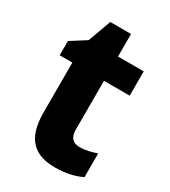

<svg xmlns="http://www.w3.org/2000/svg" viewBox="-168 -747 744 841"><g transform="rotate(30 203.5 -326.5)"><path d="M295 -121C262 -121 243 -139 243 -178V-426H373V-549H243V-663H138L96 -547L19 -498V-426H83V-174C83 -38 144 10 246 10C302 10 345 -1 380 -18V-138C351 -128 324 -121 295 -121Z"/></g></svg>

Font: Noto Sans Gurmukhi UI SemiCondensed ExtraBold
Style: Regular
Weight: 800
Width: 4
Designer: Jelle Bosma - Monotype Design Team
Foundry: Monotype Imaging Inc.
Version: Version 2.004